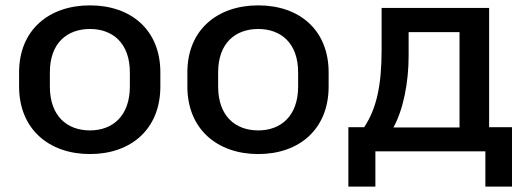

<svg xmlns="http://www.w3.org/2000/svg" viewBox="-20 -569 1968 722"><path d="M318.4 10.3C472.7 10.3 583 -83.5 583 -243.7V-296.9C583 -456.5 472.7 -548.8 318.4 -548.8C164.1 -548.8 51.8 -456.5 51.8 -296.9V-243.7C51.8 -83.5 164.1 10.3 318.4 10.3ZM318.4 -78.6C232.4 -78.6 167.5 -132.3 167.5 -243.7V-296.9C167.5 -407.2 232.4 -460 318.4 -460C403.3 -460 468.3 -407.2 468.3 -296.9V-243.7C468.3 -132.8 403.3 -78.6 318.4 -78.6Z M951.2 10.3C1105.5 10.3 1215.8 -83.5 1215.8 -243.7V-296.9C1215.8 -456.5 1105.5 -548.8 951.2 -548.8C796.9 -548.8 684.6 -456.5 684.6 -296.9V-243.7C684.6 -83.5 796.9 10.3 951.2 10.3ZM951.2 -78.6C865.2 -78.6 800.3 -132.3 800.3 -243.7V-296.9C800.3 -407.2 865.2 -460 951.2 -460C1036.1 -460 1101.1 -407.2 1101.1 -296.9V-243.7C1101.1 -132.8 1036.1 -78.6 951.2 -78.6Z M1391.6 132.8V0H1805.2V132.8H1905.3V-90.8H1819.3V-539.1H1415V-381.3C1415 -248 1396 -161.1 1349.6 -90.8H1290V132.8ZM1459.5 -89.8C1496.1 -155.8 1516.6 -257.8 1516.6 -357.9V-448.2H1708V-89.8Z"/></svg>

Font: Winston Medium
Style: Regular
Weight: 500
Designer: Vernon Adams, Kim Jin-seong, David Berlow, Cristiano Sobral
Foundry: The Winston Project Authors
Version: Version 3.004